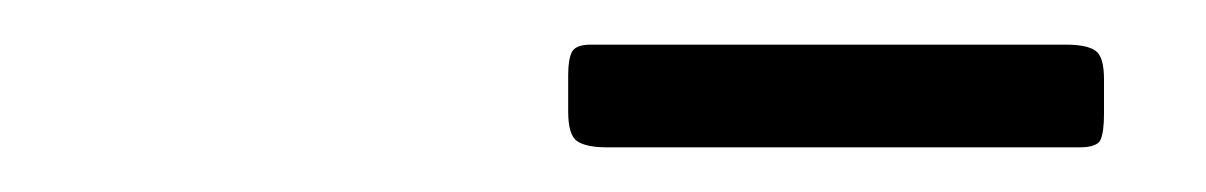

<svg xmlns="http://www.w3.org/2000/svg" viewBox="-20 -906 540 86"><path d="M234.5 -856V-872.5Q234.5 -879.5 236.2 -882.8Q238 -886 244.5 -886H457.5Q467 -886 470.8 -883.2Q474.5 -880.5 474.5 -870.5V-855Q474.5 -847 473 -843.5Q471.5 -840 463.5 -840H252Q242.5 -840 238.5 -842.8Q234.5 -845.5 234.5 -856Z"/></svg>

Font: Besley*
Style: Italic
Weight: 400
Italic angle: -13°
Designer: Owen Earl
Foundry: indestructible type*
Version: Version 2.000; ttfautohint (v1.8.3)